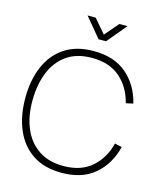

<svg xmlns="http://www.w3.org/2000/svg" viewBox="-135 -1029 970 1143"><g transform="rotate(15 350.0 -457.5)"><path d="M353 15Q245.5 15 173.8 -33Q102 -81 66 -165.5Q30 -250 30 -360Q30 -470 66 -554.5Q102 -639 173.8 -687Q245.5 -735 353 -735Q479 -735 556 -669.2Q633 -603.5 660 -494L616 -484Q592 -579.5 526.2 -636.2Q460.5 -693 353 -693Q260.5 -693 199.2 -650.5Q138 -608 107 -532.8Q76 -457.5 75 -360Q74 -262.5 105 -187.5Q136 -112.5 198.2 -69.8Q260.5 -27 353 -27Q460.5 -27 526.2 -84Q592 -141 616 -236L660 -226Q633 -116.5 556 -50.8Q479 15 353 15ZM311 -930H261L361 -810H407L507 -930H457L384 -845Z"/></g></svg>

Font: Manrope Variable Light
Style: Regular
Weight: 200
Designer: Mikhail Sharanda
Foundry: Mikhail Sharanda
Version: Version 4.505